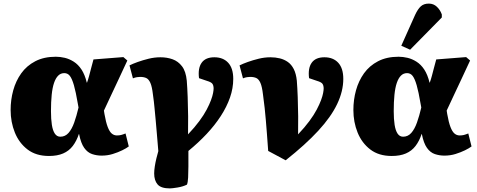

<svg xmlns="http://www.w3.org/2000/svg" viewBox="-20 -850 2651 1066"><path d="M252 16Q180 16 133 -20Q86 -56 62.5 -114Q39 -172 39 -239Q39 -296 53.5 -348.5Q68 -401 98 -443Q128 -485 176 -510Q224 -535 290 -535Q314 -535 339.5 -529Q365 -523 389.5 -507.5Q414 -492 432.5 -464Q451 -436 462 -391H463Q470 -410 475 -429.5Q480 -449 486 -471.5Q492 -494 499 -520L665 -533L687 -514Q662 -460 639.5 -412Q617 -364 596.5 -320.5Q576 -277 557 -236L560 -217Q568 -171 578 -145Q588 -119 600.5 -108.5Q613 -98 629 -98Q642 -98 652 -100.5Q662 -103 677 -109L695 -37Q682 -27 658.5 -15.5Q635 -4 606 5Q577 14 544 14Q517 14 491.5 5.5Q466 -3 447.5 -29Q429 -55 419 -106H418Q405 -67 384 -39.5Q363 -12 330.5 2Q298 16 252 16ZM315 -91Q342 -91 360.5 -112Q379 -133 392 -169.5Q405 -206 416 -253L412 -275Q401 -340 390.5 -376.5Q380 -413 368 -428.5Q356 -444 337 -444Q317 -444 303 -430Q289 -416 280 -389.5Q271 -363 267 -323.5Q263 -284 263 -233Q263 -188 268 -156.5Q273 -125 284.5 -108Q296 -91 315 -91Z M923 196Q874 196 855 174Q836 152 836 113Q836 96 839.5 73.5Q843 51 848.5 28.5Q854 6 859 -11Q854 -66 851 -106.5Q848 -147 844.5 -181.5Q841 -216 838 -250Q835 -284 829 -326Q824 -369 815 -389.5Q806 -410 792.5 -416.5Q779 -423 758 -423Q750 -423 740 -421.5Q730 -420 718 -415L699 -487Q717 -496 745 -506Q773 -516 805.5 -524Q838 -532 871 -532Q907 -532 938 -521Q969 -510 990.5 -482Q1012 -454 1017 -402Q1020 -364 1022 -311Q1024 -258 1024.5 -204Q1025 -150 1024 -104Q1061 -143 1086.5 -177.5Q1112 -212 1127.5 -241.5Q1143 -271 1151.5 -294Q1160 -317 1163 -333.5Q1166 -350 1166 -358Q1166 -375 1159.5 -384.5Q1153 -394 1129 -401L1085 -416Q1078 -471 1099.5 -501.5Q1121 -532 1170 -532Q1219 -532 1247 -501.5Q1275 -471 1275 -412Q1275 -360 1257 -308.5Q1239 -257 1206 -206Q1173 -155 1127.5 -106.5Q1082 -58 1026 -12Q1026 -3 1026 14Q1026 31 1026 47.5Q1026 64 1026 74Q1026 108 1024.5 135.5Q1023 163 1018 175Q996 186 966 191Q936 196 923 196Z M1566 40 1469 -12Q1465 -67 1462 -107.5Q1459 -148 1456 -182Q1453 -216 1449.5 -250Q1446 -284 1440 -326Q1435 -369 1426 -389.5Q1417 -410 1403.5 -416.5Q1390 -423 1369 -423Q1361 -423 1351 -421.5Q1341 -420 1329 -415L1310 -487Q1328 -496 1356 -506Q1384 -516 1416.5 -524Q1449 -532 1482 -532Q1509 -532 1533.5 -526Q1558 -520 1578 -506Q1598 -492 1611 -466.5Q1624 -441 1628 -402Q1631 -364 1633 -311Q1635 -258 1635.5 -204Q1636 -150 1635 -104Q1672 -143 1697.5 -177.5Q1723 -212 1738.5 -241.5Q1754 -271 1762.5 -294Q1771 -317 1774 -333.5Q1777 -350 1777 -358Q1777 -375 1770.5 -384.5Q1764 -394 1740 -401L1696 -416Q1689 -471 1710.5 -501.5Q1732 -532 1781 -532Q1830 -532 1858 -501.5Q1886 -471 1886 -412Q1886 -344 1852 -272.5Q1818 -201 1747 -124Q1676 -47 1566 40Z M2155 16Q2083 16 2036 -20Q1989 -56 1965.5 -114Q1942 -172 1942 -239Q1942 -296 1956.5 -348.5Q1971 -401 2001 -443Q2031 -485 2079 -510Q2127 -535 2193 -535Q2217 -535 2242.5 -529Q2268 -523 2292.5 -507.5Q2317 -492 2335.5 -464Q2354 -436 2365 -391H2366Q2373 -410 2378 -429.5Q2383 -449 2389 -471.5Q2395 -494 2402 -520L2568 -533L2590 -514Q2565 -460 2542.5 -412Q2520 -364 2499.5 -320.5Q2479 -277 2460 -236L2463 -217Q2471 -171 2481 -145Q2491 -119 2503.5 -108.5Q2516 -98 2532 -98Q2545 -98 2555 -100.5Q2565 -103 2580 -109L2598 -37Q2585 -27 2561.5 -15.5Q2538 -4 2509 5Q2480 14 2447 14Q2420 14 2394.5 5.5Q2369 -3 2350.5 -29Q2332 -55 2322 -106H2321Q2308 -67 2287 -39.5Q2266 -12 2233.5 2Q2201 16 2155 16ZM2218 -91Q2245 -91 2263.5 -112Q2282 -133 2295 -169.5Q2308 -206 2319 -253L2315 -275Q2304 -340 2293.5 -376.5Q2283 -413 2271 -428.5Q2259 -444 2240 -444Q2220 -444 2206 -430Q2192 -416 2183 -389.5Q2174 -363 2170 -323.5Q2166 -284 2166 -233Q2166 -188 2171 -156.5Q2176 -125 2187.5 -108Q2199 -91 2218 -91ZM2257 -574 2208 -596 2285 -768Q2300 -800 2316.5 -815Q2333 -830 2361 -830Q2387 -830 2405.5 -812.5Q2424 -795 2433 -770V-753Z"/></svg>

Font: Literata 18pt Black
Style: Italic
Weight: 900
Italic angle: -2°
Designer: Latin by Veronika Burian and Jose Scaglione. Greek by Irene Vlachou. Cyrillic by Vera Evstafieva
Foundry: TypeTogether
Version: Version 3.103;gftools[0.9.29]